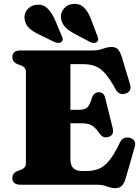

<svg xmlns="http://www.w3.org/2000/svg" viewBox="-20 -963 732 1001"><path d="M44.5 -666Q44.5 -700 87.5 -700H464.5Q487.5 -700 502.5 -704.5Q517.5 -709 530.8 -713.5Q544 -718 561.5 -718Q584 -718 595.5 -705.2Q607 -692.5 615.5 -664L658 -523.5Q668.5 -487.5 637 -476Q601 -463 581.5 -499.5Q553 -552.5 528.2 -580.2Q503.5 -608 476.5 -618.2Q449.5 -628.5 414.5 -628.5H347V-390.5H390.5Q421.5 -390.5 434.8 -402.8Q448 -415 458.5 -450Q467.5 -482 495 -482Q521.5 -482 528.5 -452.5L567.5 -295Q576 -259.5 548 -250Q518.5 -239.5 501 -264.5Q485 -287.5 471.8 -299.5Q458.5 -311.5 442.2 -316Q426 -320.5 400 -320.5H347V-132.5Q347 -71.5 406 -71.5H429.5Q467 -71.5 495.8 -83.2Q524.5 -95 550.5 -127.2Q576.5 -159.5 605.5 -220.5Q620 -251.5 654.5 -245Q672 -241.5 680 -228.8Q688 -216 682.5 -197L636 -36Q628 -8.5 616.2 4.8Q604.5 18 580 18Q564.5 18 551.8 13.5Q539 9 523.8 4.5Q508.5 0 485.5 0H87.5Q44.5 0 44.5 -34Q44.5 -61 70.5 -71L89.5 -78Q115 -88 115 -111V-589Q115 -612.5 89.5 -622L70.5 -629Q44.5 -639 44.5 -666ZM453.5 -865.5 487 -777Q491 -767 491.8 -759Q492.5 -751 485.5 -744.5Q479 -739 468.2 -739.2Q457.5 -739.5 448.5 -744.5L368.5 -787Q335.5 -804.5 318 -824.2Q300.5 -844 297.5 -872Q296 -898 314 -919.2Q332 -940.5 363 -942.5Q396.5 -945 417.8 -923.8Q439 -902.5 453.5 -865.5ZM264 -865.5 301 -778Q305.5 -768.5 307 -760.5Q308.5 -752.5 301.5 -745.5Q295.5 -739.5 285.2 -739.2Q275 -739 265 -743.5L183 -783.5Q149 -799.5 130.5 -818Q112 -836.5 108 -864Q104.5 -890.5 121.5 -912.2Q138.5 -934 169 -938Q202.5 -942 224.8 -921.8Q247 -901.5 264 -865.5Z"/></svg>

Font: Fraunces 9pt S000 Black
Style: Regular
Weight: 900
Version: Version 1.000; ttfautohint (v1.8.3)